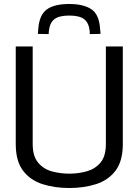

<svg xmlns="http://www.w3.org/2000/svg" viewBox="-20 -933 695 963"><path d="M59 -211V-700H144V-210Q144 -150 171 -117.5Q198 -85 240 -73.5Q282 -62 328 -62Q374 -62 416 -74Q458 -86 484.5 -118Q511 -150 511 -210V-700H596V-211Q596 -125 559.5 -77Q523 -29 462 -9.5Q401 10 327 10Q254 10 193 -9.5Q132 -29 95.5 -77Q59 -125 59 -211ZM327 -913Q399 -913 438.5 -886.5Q478 -860 482 -787Q483 -781 483.5 -775Q484 -769 484 -763L430 -762Q430 -765 430 -769Q430 -773 430 -776Q426 -818 402.5 -836.5Q379 -855 327 -855Q276 -855 252.5 -836.5Q229 -818 225 -776Q225 -767 224 -762L170 -763Q170 -769 171 -775.5Q172 -782 172 -788Q177 -858 214.5 -885.5Q252 -913 327 -913Z"/></svg>

Font: Georama
Style: Regular
Weight: 400
Designer: Jean-Baptiste Levee
Foundry: Production Type
Version: Version 1.000